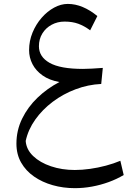

<svg xmlns="http://www.w3.org/2000/svg" viewBox="-20 -619 658 990"><path d="M286.4 -196Q223.8 -163.5 173.5 -115.3Q123.3 -67.1 94 -6.9Q64.7 53.2 64.7 121.7Q64.7 176.8 89 219.4Q113.4 262 155.6 291.3Q197.8 320.6 252 335.9Q306.1 351.2 366 351.2Q410.3 351.2 454.4 343.1Q498.5 335 540.2 319.9Q581.8 304.8 617.8 283.4L600.6 210Q566.7 224.3 526.2 235.1Q485.8 245.9 444.4 251.7Q403.1 257.5 365.7 257.5Q299.2 257.5 242.8 238.4Q186.3 219.4 151 185.6Q115.7 151.8 112.5 107.7Q125.3 49 162 -2.6Q198.7 -54.2 252.2 -94.4Q305.7 -134.6 369.9 -158.7Q434.1 -182.9 501.9 -186.1L510.1 -268.9Q481.4 -266.7 453.9 -265.2Q426.4 -263.7 407.6 -263.7Q291 -263.7 235.9 -294.8Q180.7 -326 180.7 -380.6Q180.7 -417.6 198.4 -446.4Q216.1 -475.1 246.3 -491.4Q276.4 -507.7 312.9 -507.7Q353.1 -507.7 384 -496.4Q414.9 -485.1 444.9 -462.6L482 -536.3Q444.2 -567.1 406.2 -582.9Q368.3 -598.8 329.3 -598.8Q294.4 -598.8 259.2 -579.8Q224 -560.8 194.7 -527.3Q165.4 -493.8 147.7 -450.9Q130 -408 130 -360.2Q130 -322.6 147.3 -288.6Q164.7 -254.6 199.5 -230Q234.3 -205.4 286.4 -196Z"/></svg>

Font: Pinar FD VF
Style: Regular
Weight: 300
Designer: Amin Abedi
Version: Version 2.000